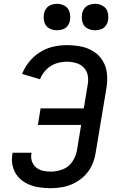

<svg xmlns="http://www.w3.org/2000/svg" viewBox="-20 -980 616 1008"><path d="M247 8Q278 8 310 2Q342 -4 372 -19.5Q402 -35 426 -59.5Q450 -84 463.5 -114.5Q477 -145 482 -177L539 -519Q545 -556 541.5 -593Q538 -630 519.5 -660.5Q501 -691 471 -710Q441 -729 404.5 -736Q368 -743 331 -743Q295 -743 259.5 -735Q224 -727 191 -706.5Q158 -686 134 -656.5Q110 -627 96 -592L190 -564Q201 -592 223 -614.5Q245 -637 273.5 -646.5Q302 -656 331 -656Q356 -656 380 -649Q404 -642 420.5 -624.5Q437 -607 441 -582.5Q445 -558 440 -533L420 -411H193L179 -324H406L384 -191Q379 -160 360 -131.5Q341 -103 309.5 -91Q278 -79 247 -79Q226 -79 205.5 -83.5Q185 -88 169.5 -101Q154 -114 147.5 -133.5Q141 -153 145 -174L146 -178H46Q45 -174 45 -170Q39 -138 47 -106.5Q55 -75 75 -52Q95 -29 123 -15.5Q151 -2 182.5 3Q214 8 247 8ZM479 -821Q494 -821 509.5 -826Q525 -831 535 -844.5Q545 -858 547 -873Q551 -896 545 -917Q539 -938 520 -949Q501 -960 479 -960Q464 -960 448.5 -954.5Q433 -949 423 -935.5Q413 -922 411 -907Q407 -885 413 -863.5Q419 -842 438 -831.5Q457 -821 479 -821ZM279 -821Q294 -821 309.5 -826Q325 -831 335 -844.5Q345 -858 347 -873Q351 -896 345 -917Q339 -938 320 -949Q301 -960 279 -960Q264 -960 248.5 -954.5Q233 -949 223 -935.5Q213 -922 211 -907Q207 -885 213 -863.5Q219 -842 238 -831.5Q257 -821 279 -821Z"/></svg>

Font: Iosevka Sparkle Medium
Style: Italic
Weight: 500
Italic angle: -9°
Designer: Belleve Invis
Foundry: Belleve Invis
Version: Version 4.5.0; ttfautohint (v1.8.3)